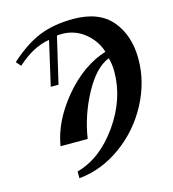

<svg xmlns="http://www.w3.org/2000/svg" viewBox="-127 -789 988 1099"><g transform="rotate(-15 367.0 -240.0)"><path d="M52 -503 27 -531Q121 -616 207 -650.5Q293 -685 408 -685Q561 -685 635.5 -596Q710 -507 710 -368Q710 -232 642.5 -104.5Q575 23 458.5 107.5Q342 192 207 205V165Q349 126 453.5 -22.5Q558 -171 558 -334Q558 -376 547 -415Q465 -383 398 -258.5Q331 -134 311 0H150Q173 -142 285 -276.5Q397 -411 538 -456Q516 -526 457.5 -572.5Q399 -619 323 -619Q303 -619 294 -617L230 -343H184L244 -605Q147 -590 52 -503Z"/></g></svg>

Font: STIX MathJax Main
Style: Bold Italic
Weight: 700
Italic angle: -16.33°
Designer: MicroPress Inc., with final additions and corrections provided by Coen Hoffman, Elsevier (retired)
Version: Version 1.1.1